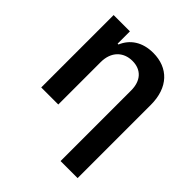

<svg xmlns="http://www.w3.org/2000/svg" viewBox="-207 -686 1023 1023"><g transform="rotate(45 305.0 -174.5)"><path d="M194.6 -319.6C194.6 -398.4 242.9 -443.9 310 -443.9C376.8 -443.9 416.2 -399.9 416.2 -327.4V204.5H544.7V-347.3C544.7 -478.3 470.9 -552.6 358 -552.6C276.6 -552.6 220.5 -513.8 195.3 -452.8H188.9V-545.5H66.1V0H194.6Z"/></g></svg>

Font: Margiela Sans Semi Bold
Style: Regular
Weight: 600
Designer: Stefan Endress, Andreas Faust
Version: Version 1.100;FEAKit 1.0